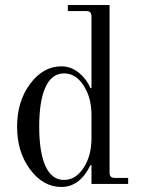

<svg xmlns="http://www.w3.org/2000/svg" viewBox="-20 -732 562 764"><path d="M235 -16Q281 -16 312.5 -64Q344 -112 344 -182V-274Q344 -344 312.5 -392Q281 -440 235 -440Q186 -440 161 -385Q136 -330 136 -228Q136 -126 161 -71Q186 -16 235 -16ZM224 -468Q263 -468 294 -442.5Q325 -417 340 -381L344 -382V-666Q344 -678 339 -683Q334 -688 322 -688H250V-712H416V-46Q416 -34 421 -29Q426 -24 438 -24H490V0H344V-74L340 -75Q298 12 224 12Q152 12 100 -57.5Q48 -127 48 -228Q48 -329 100 -398.5Q152 -468 224 -468Z"/></svg>

Font: Old Standard TT
Style: Regular
Weight: 400
Designer: Alexey Kryukov <alexios@thessalonica.org.ru>
Version: Version 2.2